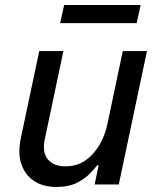

<svg xmlns="http://www.w3.org/2000/svg" viewBox="-20 -733 620 763"><path d="M203 10Q152 10 116 -13.5Q80 -37 65 -80.5Q50 -124 63 -185L136 -530H232L158 -180Q147 -128 170 -100Q193 -72 239 -72Q287 -72 321.5 -97Q356 -122 377.5 -161Q399 -200 407 -241L468 -530H564L452 0H356L372 -76H366Q357 -64 337.5 -43.5Q318 -23 285.5 -6.5Q253 10 203 10ZM523 -641H219L235 -713H539Z"/></svg>

Font: Be Vietnam Pro Variable Thin
Style: Italic
Weight: 100
Italic angle: -12°
Designer: Lam Bao, Tony Le, Vietanh Nguyen
Foundry: Yellow Type Foundry
Version: Version 1.002